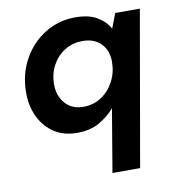

<svg xmlns="http://www.w3.org/2000/svg" viewBox="-81 -582 808 875"><g transform="rotate(-10 322.5 -144.0)"><path d="M369 220 418 -71Q390 -38 347.5 -13Q305 12 243 12Q181 12 137 -17Q93 -46 69 -96Q45 -146 45 -208Q45 -293 82.5 -361Q120 -429 183.5 -468.5Q247 -508 325 -508Q387 -508 425 -485.5Q463 -463 482 -428L508 -496H622L497 220ZM292 -100Q339 -100 375.5 -124.5Q412 -149 433.5 -190Q455 -231 455 -280Q455 -332 424 -364Q393 -396 339 -396Q292 -396 255.5 -373Q219 -350 198 -311Q177 -272 177 -223Q177 -171 207.5 -135.5Q238 -100 292 -100Z"/></g></svg>

Font: DeepMind Sans
Style: Bold Italic
Weight: 700
Italic angle: -10°
Designer: Jonny Pinhorn / Modifications: Colophon Foundry
Foundry: Colophon Foundry
Version: Version 1.002; ttfautohint (v1.8.2)